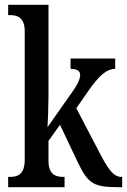

<svg xmlns="http://www.w3.org/2000/svg" viewBox="-20 -780 529 800"><path d="M14 0H249V-43H243C214 -43 182 -51 182 -110V-193L230 -260L304 -104C348 -12 372 0 477 0H489V-43H485C454 -43 432 -74 403 -128L298 -329L348 -401C389 -460 422 -493 460 -493V-536H274V-493C300 -493 314 -485 314 -468C314 -455 308 -433 277 -391L178 -250C179 -256 182 -341 182 -375V-760H14V-717H23C51 -717 83 -708 83 -650V-114C83 -52 52 -43 23 -43H14Z"/></svg>

Font: Noto Serif Khmer ExtraCondensed Medium
Style: Regular
Weight: 500
Width: 2
Designer: Danh Hong and the Monotype Design Team
Foundry: Monotype Imaging Inc.
Version: Version 2.004